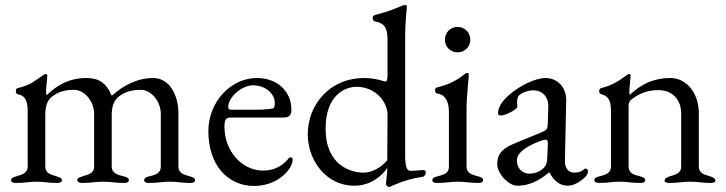

<svg xmlns="http://www.w3.org/2000/svg" viewBox="-20 -724 2886 763"><path d="M44 3C84 3 90 -2 125 -2C160 -2 166 3 206 3C218 3 226 0 226 -8C226 -18 214 -20 203 -24C183 -30 160 -35 160 -62V-268C160 -302 168 -326 187 -340C212 -360 240 -367 274 -367C317 -367 354 -320 354 -272V-62C354 -35 330 -30 310 -24C299 -20 287 -18 287 -8C287 0 296 3 307 3C347 3 355 -2 390 -2C425 -2 432 3 472 3C485 3 492 0 492 -8C492 -17 482 -21 469 -24C449 -29 424 -35 424 -62V-268C424 -303 434 -326 452 -340C477 -360 505 -367 539 -367C582 -367 619 -320 619 -272V-62C619 -35 597 -29 576 -24C563 -21 553 -18 553 -8C553 0 561 3 573 3C613 3 621 -2 656 -2C691 -2 695 3 735 3C750 3 755 0 755 -8C755 -17 745 -20 732 -24C712 -30 689 -35 689 -62V-275C689 -345 654 -414 589 -414C524 -414 469 -383 426 -345H423C402 -396 371 -414 323 -414C246 -414 197 -376 167 -347H165C164 -348 163 -353 163 -359C163 -378 168 -414 168 -423C168 -427 165 -430 162 -430C158 -430 155 -427 153 -426C117 -403 105 -387 51 -374C46 -373 43 -370 43 -362C43 -354 46 -350 52 -349C86 -343 90 -313 90 -277V-62C90 -35 66 -30 47 -24C34 -20 24 -17 24 -8C24 1 33 3 44 3Z M991 15C1044 15 1095 -8 1125 -47C1137 -62 1143 -76 1143 -89C1143 -95 1140 -99 1135 -99C1131 -99 1129 -98 1124 -91C1099 -62 1066 -46 1026 -46C941 -46 872 -124 872 -220C872 -249 878 -257 897 -257H1108C1129 -257 1138 -267 1138 -288C1138 -362 1081 -414 1001 -414C896 -414 808 -318 808 -203C808 -72 881 15 991 15ZM899 -288C891 -288 887 -291 887 -298C887 -338 940 -385 986 -385C1033 -385 1072 -353 1072 -315C1072 -301 1070 -294 1064 -293C1042 -289 1022 -288 990 -288Z M1525 19C1529 19 1530 19 1541 13C1588 -7 1621 -16 1658 -21C1665 -21 1672 -30 1672 -39C1672 -47 1667 -49 1654 -48C1637 -46 1618 -45 1611 -45C1596 -45 1590 -64 1590 -110V-562C1590 -652 1597 -686 1597 -698C1596 -702 1594 -704 1590 -704C1587 -704 1582 -703 1577 -701C1558 -693 1528 -679 1469 -664C1463 -662 1461 -657 1461 -652C1461 -646 1464 -640 1470 -639C1502 -633 1520 -620 1520 -566V-424C1520 -406 1516 -400 1513 -400C1510 -400 1506 -401 1500 -403C1485 -408 1455 -414 1428 -414C1288 -414 1203 -306 1203 -190C1203 -89 1274 14 1388 14C1454 14 1499 -26 1519 -57V-51C1519 -34 1514 -4 1514 9C1514 12 1522 19 1525 19ZM1424 -38C1380 -38 1274 -62 1274 -213C1274 -346 1351 -379 1397 -379C1471 -379 1520 -321 1520 -267L1519 -87C1494 -58 1459 -38 1424 -38Z M1798 -516C1827 -516 1849 -538 1849 -566C1849 -595 1827 -617 1798 -617C1770 -617 1748 -595 1748 -566C1748 -538 1770 -516 1798 -516ZM1718 3C1757 3 1764 -2 1799 -2C1834 -2 1842 3 1880 3C1893 3 1900 0 1900 -8C1900 -18 1888 -21 1877 -24C1850 -31 1834 -39 1834 -62V-294C1834 -339 1843 -413 1843 -429C1843 -432 1841 -434 1837 -434C1833 -434 1828 -431 1823 -427C1806 -413 1771 -389 1718 -377C1712 -376 1709 -372 1709 -365C1709 -357 1712 -353 1719 -352C1753 -347 1764 -315 1764 -279V-62C1764 -38 1749 -31 1721 -24C1710 -21 1698 -18 1698 -8C1698 0 1706 3 1718 3Z M2036 14C2079 14 2117 -2 2161 -38H2164C2182 -3 2206 14 2237 14C2258 14 2285 0 2306 -21C2312 -27 2317 -37 2317 -43C2317 -49 2312 -54 2306 -54C2304 -54 2302 -53 2298 -49C2289 -41 2278 -38 2261 -38C2239 -38 2224 -57 2225 -85L2230 -325C2231 -376 2196 -414 2148 -414C2108 -414 2044 -384 1999 -343C1974 -321 1959 -295 1959 -274C1959 -269 1963 -265 1970 -265C1990 -265 2036 -290 2036 -300L2035 -318C2035 -330 2037 -341 2045 -347C2058 -358 2080 -365 2100 -365C2138 -365 2160 -336 2159 -301L2157 -237C2156 -210 2155 -208 2129 -197L2027 -155C1978 -135 1956 -114 1956 -72C1956 -35 2000 14 2036 14ZM2083 -34C2059 -34 2034 -52 2034 -87C2034 -110 2057 -138 2128 -164C2139 -168 2145 -169 2148 -169C2156 -169 2158 -163 2157 -148L2155 -99C2154 -74 2149 -65 2142 -58C2127 -43 2109 -34 2083 -34Z M2362 3C2402 3 2408 -2 2443 -2C2478 -2 2484 3 2524 3C2537 3 2544 0 2544 -8C2544 -16 2537 -20 2521 -24C2501 -29 2478 -35 2478 -62V-303C2478 -311 2481 -321 2486 -326C2514 -349 2549 -366 2597 -366C2651 -365 2687 -330 2687 -272V-62C2687 -35 2664 -30 2644 -24C2633 -20 2621 -16 2621 -6C2621 2 2634 3 2641 3C2681 3 2688 -2 2723 -2C2758 -2 2763 3 2803 3C2811 3 2823 2 2823 -6C2823 -16 2811 -20 2800 -24C2780 -30 2757 -35 2757 -62V-275C2757 -353 2709 -414 2644 -414C2581 -414 2530 -392 2483 -347C2482 -348 2481 -353 2481 -359C2481 -378 2486 -414 2486 -423C2486 -427 2484 -430 2481 -430C2477 -430 2474 -428 2470 -425C2442 -404 2416 -386 2370 -374C2364 -373 2361 -369 2361 -362C2361 -354 2365 -351 2371 -349C2405 -340 2408 -313 2408 -277V-62C2408 -35 2385 -29 2365 -24C2350 -20 2342 -18 2342 -8C2342 0 2350 3 2362 3Z"/></svg>

Font: Garamond-Math
Style: Regular
Weight: 400
Version: Version 2019-08-16